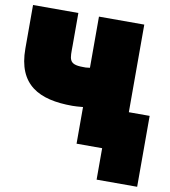

<svg xmlns="http://www.w3.org/2000/svg" viewBox="-82 -626 773 872"><g transform="rotate(10 304.5 -190.5)"><path d="M0 -556V-355C0 -188 101 -136 255 -136C266 -136 284 -137 304 -139V30H422V175H609V-152H513V-556H304V-320C284 -317 284 -318 272 -318C203 -318 209 -345 209 -406V-556Z"/></g></svg>

Font: Repo ExtraBlack
Style: Regular
Weight: 400
Designer: Stefan Peev
Foundry: Context Ltd
Version: Version 001.502